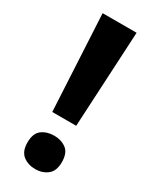

<svg xmlns="http://www.w3.org/2000/svg" viewBox="-190 -764 666 827"><g transform="rotate(30 143.0 -350.5)"><path d="M203 -237H84L59 -714H228ZM57 -70Q57 -115.8 82 -134.4Q107.1 -153 143.2 -153Q178 -153 203 -134.5Q228 -116 228 -70.4Q228 -26 203 -6.5Q178 13 143.2 13Q107.1 13 82 -6.5Q57 -26.1 57 -70Z"/></g></svg>

Font: Noto Sans Lisu
Style: Regular
Weight: 400
Designer: Monotype Design Team. David Williams.
Foundry: Monotype Imaging Inc.
Version: Version 2.102